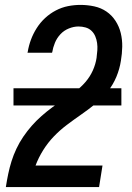

<svg xmlns="http://www.w3.org/2000/svg" viewBox="-20 -763 540 783"><path d="M4 0V-1Q8 -27 13.5 -53.5Q19 -80 27 -105.5Q35 -131 47 -156.5Q59 -182 75 -205.5Q91 -229 109.5 -250Q128 -271 149.5 -290Q171 -309 193.5 -325.5Q216 -342 240 -357.5Q264 -373 287 -390Q310 -407 328.5 -428.5Q347 -450 358.5 -475.5Q370 -501 374 -528V-529Q376 -544 377 -558.5Q378 -573 376 -587.5Q374 -602 368.5 -615Q363 -628 353 -637.5Q343 -647 329 -651Q315 -655 300 -655Q281 -655 261 -647Q241 -639 226.5 -623.5Q212 -608 204 -588.5Q196 -569 193 -550L192 -548H92L93 -551Q97 -576 106 -600.5Q115 -625 129.5 -648Q144 -671 164 -689.5Q184 -708 208 -720.5Q232 -733 257.5 -738Q283 -743 308 -743Q337 -743 364.5 -737Q392 -731 414 -716Q436 -701 451 -678Q466 -655 472.5 -628Q479 -601 478.5 -572.5Q478 -544 473 -515Q468 -482 454.5 -449.5Q441 -417 418.5 -389Q396 -361 368 -338.5Q340 -316 310.5 -295.5Q281 -275 252.5 -253.5Q224 -232 199.5 -206.5Q175 -181 156 -150.5Q137 -120 125 -88H398L384 0ZM475 -333H35V-403H475Z"/></svg>

Font: Iosevka Semibold
Style: Italic
Weight: 600
Italic angle: -9°
Monospace: yes
Designer: Belleve Invis
Foundry: Belleve Invis
Version: Version 32.5.0; ttfautohint (v1.8.4)